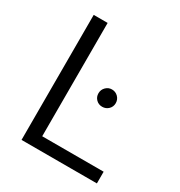

<svg xmlns="http://www.w3.org/2000/svg" viewBox="-166 -816 873 931"><g transform="rotate(30 270.5 -350.0)"><path d="M89.1 -700H167.1V-65.5H511V0H89.1ZM299 -382.5Q299 -402.9 313.2 -417.1Q327.4 -431.3 346.9 -431.3Q367.4 -431.3 381.6 -417.1Q395.8 -402.8 395.8 -382.4Q395.8 -362.2 381.6 -348.3Q367.3 -334.5 346.9 -334.5Q326.7 -334.5 312.8 -348.3Q299 -362.2 299 -382.5Z"/></g></svg>

Font: AF Albert Sans Medium
Style: Regular
Weight: 500
Designer: Andreas Rasmussen
Foundry: a.Foundry
Version: Version 1.300;Glyphs 3.2 (3231)